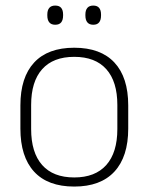

<svg xmlns="http://www.w3.org/2000/svg" viewBox="-20 -674 546 706"><path d="M253 12Q155.5 12 105.2 -43Q55 -98 55 -201V-286.5Q55 -389.5 105.5 -444Q156 -498.5 253 -498.5Q350 -498.5 400.8 -444Q451.5 -389.5 451.5 -286.5V-201Q451.5 -98 400.8 -43Q350 12 253 12ZM253 -21.5Q330 -21.5 370.8 -67.2Q411.5 -113 411.5 -199.5V-288Q411.5 -374 371 -419.5Q330.5 -465 253 -465Q175.5 -465 135 -419.5Q94.5 -374 94.5 -288V-199.5Q94.5 -113 135 -67.2Q175.5 -21.5 253 -21.5ZM183 -583Q168.5 -583 161.2 -591.8Q154 -600.5 154 -617V-620.5Q154 -636.5 161.2 -645Q168.5 -653.5 183 -653.5Q198 -653.5 205 -645Q212 -636.5 212 -620.5V-617Q212 -600.5 205 -591.8Q198 -583 183 -583ZM323 -583Q308.5 -583 301.2 -591.8Q294 -600.5 294 -617V-620.5Q294 -636.5 301.2 -645Q308.5 -653.5 323 -653.5Q337.5 -653.5 344.5 -645Q351.5 -636.5 351.5 -620.5V-617Q351.5 -600.5 344.5 -591.8Q337.5 -583 323 -583Z"/></svg>

Font: Anek Latin Medium ExtraLight
Style: Regular
Weight: 250
Version: Version 1.003